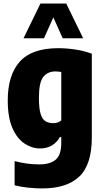

<svg xmlns="http://www.w3.org/2000/svg" viewBox="-20 -828 579 1078"><path d="M216 230Q181.5 230 140 225.8Q98.5 221.5 62 212.5V76.5Q131.5 95 200.5 95Q262 95 293 68.2Q324 41.5 324 -25.5V-58.5H316Q300 -28.5 271.5 -11.5Q243 5.5 204.5 5.5Q159.5 5.5 117.8 -22Q76 -49.5 49.8 -109Q23.5 -168.5 23.5 -264Q23.5 -406 91 -481.8Q158.5 -557.5 307.5 -557.5Q354 -557.5 404.2 -549.8Q454.5 -542 495.5 -526.5V-56Q495.5 96.5 425.2 163.2Q355 230 216 230ZM279 -136.5Q307 -136.5 324 -152V-424Q317 -425 308.2 -426Q299.5 -427 291.5 -427Q247.5 -427 223 -396.2Q198.5 -365.5 198.5 -279.5Q198.5 -221 207.5 -190.2Q216.5 -159.5 234.5 -148Q252.5 -136.5 279 -136.5ZM112 -613 207 -808H352L447 -613H332L279.5 -730.5L227 -613Z"/></svg>

Font: Encode Sans Condensed Condensed ExtraBold
Style: Regular
Weight: 800
Width: 3
Designer: Multiple Designers
Foundry: Impallari Type
Version: Version 3.000; ttfautohint (v1.8.3) -l 8 -r 50 -G 200 -x 14 